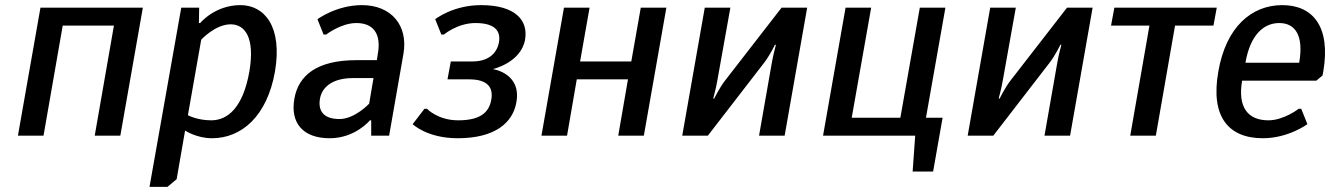

<svg xmlns="http://www.w3.org/2000/svg" viewBox="-20 -530 5215 750"><path d="M538 -500H138L50 0H150L225 -430H425L350 0H450Z M766 -375C766 -375 821 -435 881 -435C936 -435 977 -385 954 -250C929 -110 870 -60 805 -60C750 -60 714 -80 714 -80ZM670 170 703 -20C703 -20 748 10 808 10C923 10 1023 -75 1054 -250C1084 -425 1014 -510 919 -510C819 -510 762 -440 762 -440H757L758 -500H688L564 200H634Z M1452 -295H1372C1217 -295 1146 -235 1130 -145C1113 -50 1163 10 1268 10C1368 10 1425 -60 1425 -60H1430V0H1500L1556 -320C1575 -430 1509 -510 1394 -510C1294 -510 1220 -455 1220 -455L1244 -395H1254C1254 -395 1312 -440 1372 -440C1437 -440 1470 -400 1456 -320ZM1422 -125C1422 -125 1366 -65 1306 -65C1246 -65 1221 -95 1230 -145C1238 -190 1279 -225 1359 -225H1439Z M1859 -510C1749 -510 1680 -455 1680 -455L1704 -395H1714C1714 -395 1767 -440 1837 -440C1912 -440 1937 -410 1929 -365C1921 -320 1886 -290 1826 -290H1741L1728 -220H1813C1883 -220 1908 -190 1899 -140C1890 -90 1855 -60 1770 -60C1690 -60 1648 -105 1648 -105H1638L1592 -45C1592 -45 1648 10 1768 10C1913 10 1983 -50 1997 -130C2018 -245 1905 -260 1905 -260C1905 -260 2015 -285 2031 -375C2044 -450 1994 -510 1859 -510Z M2583 -500H2483L2446 -290H2246L2283 -500H2183L2095 0H2195L2233 -220H2433L2395 0H2495Z M2965 -285C2988 -315 3007 -355 3007 -355H3011C3011 -355 3000 -315 2995 -285L2945 0H3045L3133 -500H3033L2812 -215C2789 -185 2770 -145 2770 -145H2766C2766 -145 2777 -185 2782 -215L2833 -500H2733L2645 0H2745Z M3555 0 3545 140H3625L3662 -70H3597L3673 -500H3573L3497 -70H3307L3383 -500H3283L3195 0Z M4080 -285C4103 -315 4122 -355 4122 -355H4126C4126 -355 4115 -315 4110 -285L4060 0H4160L4248 -500H4148L3927 -215C3904 -185 3885 -145 3885 -145H3881C3881 -145 3892 -185 3897 -215L3948 -500H3848L3760 0H3860Z M4733 -500H4333L4320 -430H4470L4395 0H4495L4570 -430H4720Z M4989 -510C4869 -510 4769 -425 4739 -250C4708 -75 4778 10 4913 10C5013 10 5087 -45 5087 -45L5063 -105H5053C5053 -105 4995 -60 4935 -60C4855 -60 4814 -110 4832 -215H5122L5146 -235L5149 -250C5179 -425 5109 -510 4989 -510ZM4977 -440C5037 -440 5074 -395 5055 -285H4845C4864 -395 4917 -440 4977 -440Z"/></svg>

Font: Scada
Style: Italic
Weight: 400
Designer: Jovanny Lemonad
Foundry: Jovanny Lemonad
Version: Version 3.005